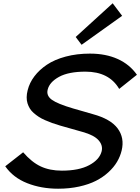

<svg xmlns="http://www.w3.org/2000/svg" viewBox="-20 -1149 861 1179"><path d="M727.1 -225.1Q718.3 -188.5 698.7 -155.3Q679.2 -122.1 646 -91.6Q612.8 -61 569.3 -38.8Q525.9 -16.6 466.1 -3.4Q406.2 9.8 336.9 9.8Q232.9 9.8 147 -24.2Q61 -58.1 12.2 -127.9L122.1 -213.9Q174.8 -152.8 230.2 -127Q285.6 -101.1 359.9 -101.1Q464.8 -101.1 527.8 -134.8Q590.8 -168.5 604 -219.2Q613.3 -255.9 585.4 -287.6Q557.6 -319.3 486.8 -338.9Q478.5 -341.3 418 -358.4Q357.4 -375.5 349.1 -377.9Q322.3 -385.7 300 -393.8Q277.8 -401.9 256.1 -411.4Q234.4 -420.9 218 -431.6Q201.7 -442.4 187 -455.1Q172.4 -467.8 163.3 -482.7Q154.3 -497.6 148.9 -514.6Q143.6 -531.7 143.8 -552Q144 -572.3 149.9 -595.2Q161.1 -640.6 191.2 -680.4Q221.2 -720.2 268.1 -751.7Q314.9 -783.2 383.3 -801.5Q451.7 -819.8 532.2 -819.8Q629.9 -819.8 703.1 -786.6Q776.4 -753.4 820.8 -689.9L711.9 -603Q649.9 -709 504.9 -709Q400.9 -709 342.5 -677Q284.2 -645 272.9 -599.1Q263.2 -562 298.1 -536.6Q333 -511.2 429.2 -482.9Q438.5 -480.5 490.7 -465.3Q543 -450.2 549.8 -448.2Q659.2 -418.5 702.4 -360.4Q745.6 -302.2 727.1 -225.1ZM671.9 -1128.9 730 -1051.8 481 -874 444.8 -921.9Z"/></svg>

Font: Sinkin Sans 500 Medium Italic
Style: Regular
Weight: 500
Italic angle: -112°
Designer: Keith Bates
Foundry: K-Type
Version: Sinkin Sans (version 1.0)  by Keith Bates   •   © 2014   www